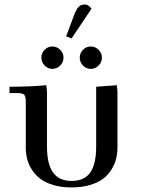

<svg xmlns="http://www.w3.org/2000/svg" viewBox="-20 -823 633 850"><path d="M22 -411.1V-439Q115.2 -439 185.1 -445.8L188 -418V-174.8Q188 -97.2 214.6 -59.6Q241.2 -22 296.9 -22Q353.5 -22 379.6 -59.3Q405.8 -96.7 405.8 -174.8V-439L497.1 -445.8L500 -418V-169.9Q500 -143.6 493.9 -119.4Q487.8 -95.2 473.1 -71.8Q458.5 -48.3 435.8 -31.2Q413.1 -14.2 377.4 -3.7Q341.8 6.8 296.9 6.8Q252 6.8 216.6 -3.7Q181.2 -14.2 158.7 -31.2Q136.2 -48.3 121.3 -71.5Q106.4 -94.7 100.3 -119.1Q94.2 -143.6 94.2 -169.9V-371.1Q94.2 -396 87.2 -403.6Q80.1 -411.1 55.2 -411.1ZM177.5 -533Q163.1 -547.9 163.1 -567.9Q163.1 -587.9 177.5 -602.5Q191.9 -617.2 211.9 -617.2Q231.9 -617.2 246.6 -602.5Q261.2 -587.9 261.2 -567.9Q261.2 -547.9 246.6 -533Q231.9 -518.1 211.9 -518.1Q191.9 -518.1 177.5 -533ZM272.9 -662.1 307.1 -753.9Q317.4 -781.2 327.6 -792.2Q337.9 -803.2 355 -803.2Q372.6 -803.2 384.8 -784.2L296.9 -652.8ZM347.4 -533Q333 -547.9 333 -567.9Q333 -587.9 347.4 -602.5Q361.8 -617.2 381.8 -617.2Q401.9 -617.2 416.5 -602.5Q431.2 -587.9 431.2 -567.9Q431.2 -547.9 416.5 -533Q401.9 -518.1 381.8 -518.1Q361.8 -518.1 347.4 -533Z"/></svg>

Font: Dihjauti S
Style: Bold
Weight: 700
Designer: T. Christopher White
Version: Version 3.0.0